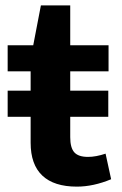

<svg xmlns="http://www.w3.org/2000/svg" viewBox="-20 -694 457 722"><path d="M269 7.8Q183.1 7.8 139.2 -33.7Q95.2 -75.2 95.2 -157.2V-254.9H8.8V-353H95.2V-425.8H8.8V-523.9H105L133.8 -673.8H244.1V-523.9H388.2V-425.8H244.1V-353H387.2V-254.9H244.1V-178.2Q244.1 -138.2 259.5 -121.1Q274.9 -104 311 -104Q340.8 -104 377 -116.2L397.9 -20Q331.1 7.8 269 7.8Z"/></svg>

Font: Sarala
Style: Bold
Weight: 700
Designer: Andres Torresi
Foundry: Huerta Tipografica
Version: Version 1.004;PS 001.003;hotconv 1.0.70;makeotf.lib2.5.58329